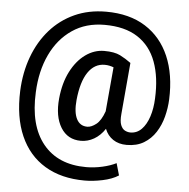

<svg xmlns="http://www.w3.org/2000/svg" viewBox="-60 -754 1017 1034"><g transform="rotate(5 448.5 -237.0)"><path d="M851.1 -253.9Q849.1 -206.5 836.9 -159.7Q824.7 -112.8 800 -74.5Q775.4 -36.1 736.8 -12.9Q698.2 10.3 644 10.3Q600.6 10.3 570.3 -10Q540 -30.3 525.9 -66.4Q501 -28.8 467.3 -9.5Q433.6 9.8 396.5 9.8Q324.7 9.8 287.8 -50Q251 -109.9 260.3 -207.5Q268.6 -292 300.3 -353.8Q332 -415.5 379.2 -449.5Q426.3 -483.4 480.5 -483.4Q535.6 -483.4 566.7 -467.8Q597.7 -452.1 626 -431.2L601.6 -154.3Q597.7 -114.3 606 -93.5Q614.3 -72.8 628.9 -65.4Q643.6 -58.1 658.2 -58.1Q693.4 -58.1 718.8 -84Q744.1 -109.9 758.5 -154.1Q772.9 -198.2 774.9 -252.4Q780.3 -366.7 749.5 -450Q718.8 -533.2 649.4 -578.4Q580.1 -623.5 470.2 -623.5Q369.1 -623.5 295.2 -573Q221.2 -522.5 179.2 -433.8Q137.2 -345.2 132.3 -230Q123.5 -49.8 204.1 49.3Q284.7 148.4 437.5 148.4Q480.5 148.4 524.7 138.4Q568.8 128.4 599.1 112.8L617.7 177.7Q583.5 199.7 532.2 210.4Q481 221.2 435.5 221.2Q309.1 221.2 220.2 167.7Q131.3 114.3 86.9 13.4Q42.5 -87.4 47.9 -230Q52.2 -330.1 83.7 -415Q115.2 -500 170.4 -562.7Q225.6 -625.5 302 -660.2Q378.4 -694.8 472.2 -694.8Q598.6 -694.8 685.1 -640.1Q771.5 -585.4 814 -486.6Q856.4 -387.7 851.1 -253.9ZM354.5 -207.5Q348.1 -140.6 366.5 -104.7Q384.8 -68.8 424.3 -68.8Q446.3 -68.8 472.2 -88.9Q498 -108.9 516.1 -160.2L537.6 -399.9Q527.3 -403.8 515.1 -406.5Q502.9 -409.2 489.3 -409.2Q434.1 -409.2 399.2 -357.9Q364.3 -306.6 354.5 -207.5Z"/></g></svg>

Font: Vazirmatn RD UI FD Medium
Style: Regular
Weight: 500
Designer: Saber Rastikerdar
Foundry: Saber Rastikerdar
Version: Version 33.003